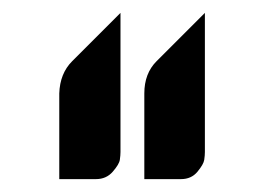

<svg xmlns="http://www.w3.org/2000/svg" viewBox="-20 -948 409 298"><path d="M167 -928V-712Q167 -707 166 -700Q165 -693 155 -681.5Q145 -670 129 -670H72V-803Q73 -834 92 -853ZM298 -928V-712Q298 -707 297 -700Q296 -693 286.5 -681.5Q277 -670 261 -670H204V-803Q204 -834 223 -853Z"/></svg>

Font: ECO
Style: Regular
Weight: 400
Version: Version 1.1